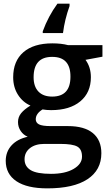

<svg xmlns="http://www.w3.org/2000/svg" viewBox="-20 -786 596 1046"><path d="M264.2 -259.8Q363.8 -259.8 363.8 -368.2Q364.3 -476.6 263.7 -476.1Q163.1 -476.1 163.1 -365.2Q163.1 -314.5 189.5 -287.1Q215.8 -259.8 264.2 -259.8ZM308.1 -2H221.2Q171.9 -2 142.6 21.5Q113.3 44.9 113.8 83Q114.3 121.1 147.5 141.1Q180.7 161.1 257.8 161.1Q335 161.1 380.9 134.3Q426.8 107.4 426.8 67.4Q426.8 27.3 401.4 12.7Q376 -2 308.1 -2ZM265.1 -549.8Q314.9 -549.8 351.1 -540H538.1V-477.1L445.8 -460Q475.1 -420.4 475.1 -365.2Q475.1 -281.7 417.5 -233.9Q359.9 -186 258.8 -186Q232.9 -186 211.9 -189.9Q174.8 -167 174.8 -136.2Q174.8 -117.7 192.4 -108.4Q210 -99.1 255.9 -99.1H350.1Q439.5 -99.1 485.8 -61Q532.2 -22.9 532.2 48.8Q532.2 140.6 456.5 190.4Q380.9 240.2 237.8 240.2Q127.4 240.2 69.3 201.2Q11.2 162.1 11.2 89.8Q11.7 40 43 5.9Q74.2 -28.3 130.9 -41Q107.4 -50.8 92.8 -72.3Q78.1 -93.8 78.1 -121.1Q78.1 -148.4 95.2 -169.4Q112.3 -190.4 146 -210.9Q104.5 -228.5 78.1 -269.5Q51.8 -310.5 51.8 -365.2Q51.8 -453.1 107.4 -501.5Q163.1 -549.8 265.1 -549.8ZM212.9 -606V-615.2Q242.7 -697.3 293 -766.1H358.9V-752.9Q332.5 -679.7 323.2 -606Z"/></svg>

Font: OpenSans-Semibold
Style: Regular
Weight: 600
Foundry: Ascender Corporation
Version: Version 1.10